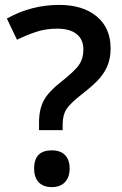

<svg xmlns="http://www.w3.org/2000/svg" viewBox="-20 -744 493 778"><path d="M138.2 -216.8V-248Q138.2 -301.8 157.7 -337.4Q177.2 -373 226.1 -411.1Q284.2 -457 301 -482.4Q317.9 -507.8 317.9 -543Q317.9 -584 290.5 -606Q263.2 -627.9 211.9 -627.9Q165.5 -627.9 126 -614.7Q86.4 -601.6 48.8 -583L7.8 -668.9Q106.9 -724.1 220.2 -724.1Q315.9 -724.1 372.1 -677.2Q428.2 -630.4 428.2 -547.9Q428.2 -511.2 417.5 -482.7Q406.7 -454.1 385 -428.2Q363.3 -402.3 310.1 -360.8Q264.6 -325.2 249.3 -301.8Q233.9 -278.3 233.9 -238.8V-216.8ZM118.2 -61Q118.2 -134.8 189.9 -134.8Q225.1 -134.8 243.7 -115.5Q262.2 -96.2 262.2 -61Q262.2 -26.4 243.4 -6.1Q224.6 14.2 189.9 14.2Q155.3 14.2 136.7 -5.6Q118.2 -25.4 118.2 -61Z"/></svg>

Font: f1_4961           
Style: Regular
Weight: 600
Foundry: Ascender Corporation
Version: Version 1.10